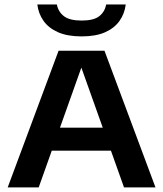

<svg xmlns="http://www.w3.org/2000/svg" viewBox="-20 -816 710 836"><path d="M13.5 0 235 -595H435L657 0H520L327 -542H341.5L148.5 0ZM171 -160 202.5 -260H467.5L498 -160ZM335.5 -657.5Q274 -657.5 233 -675.5Q192 -693.5 169.8 -724.8Q147.5 -756 142.5 -796.5H227.5Q234 -764 258.8 -745.2Q283.5 -726.5 335.5 -726.5Q387.5 -726.5 411.8 -745.2Q436 -764 442.5 -796.5H527.5Q522.5 -756 500.2 -724.8Q478 -693.5 437.5 -675.5Q397 -657.5 335.5 -657.5Z"/></svg>

Font: Encode Sans SC SemiExpanded SemiBold
Style: Regular
Weight: 600
Width: 6
Designer: Multiple Designers
Foundry: Impallari Type
Version: Version 3.002